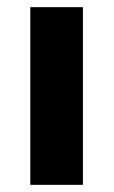

<svg xmlns="http://www.w3.org/2000/svg" viewBox="-20 -516 317 536"><path d="M64.6 0V-496H211.5V0Z"/></svg>

Font: SourceSans3VF
Style: Regular
Weight: 200
Designer: Paul D. Hunt
Foundry: Adobe
Version: Version 3.052;hotconv 1.1.0;makeotfexe 2.6.0